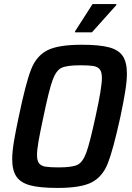

<svg xmlns="http://www.w3.org/2000/svg" viewBox="-20 -916 649 944"><path d="M40 -133Q40 -168 48 -217.5Q56 -267 73 -346Q107 -509 133 -575Q159 -641 212.5 -668.5Q266 -696 382 -696Q468 -696 515.5 -683.5Q563 -671 583.5 -640.5Q604 -610 604 -554Q604 -519 596 -468.5Q588 -418 572 -342Q536 -178 510 -112.5Q484 -47 431 -19.5Q378 8 263 8Q177 8 129.5 -4.5Q82 -17 61 -47.5Q40 -78 40 -133ZM450 -344Q481 -484 481 -533Q481 -562 470.5 -575Q460 -588 439 -591.5Q418 -595 375 -595Q309 -595 282.5 -582.5Q256 -570 238.5 -522Q221 -474 194 -344Q177 -265 169.5 -222Q162 -179 162 -154Q162 -125 172.5 -112.5Q183 -100 204 -96.5Q225 -93 269 -93Q334 -93 360.5 -105.5Q387 -118 404.5 -166Q422 -214 450 -344ZM349 -757V-762L435 -896H552V-891L432 -757Z"/></svg>

Font: Saira Semi Condensed Medium
Style: Italic
Weight: 500
Width: 4
Italic angle: -12°
Designer: Hector Gatti with collaboration of the Omnibus-Type team
Foundry: Omnibus-Type
Version: Version 1.001; ttfautohint (v1.8)